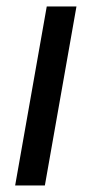

<svg xmlns="http://www.w3.org/2000/svg" viewBox="-20 -568 286 588"><path d="M26.4 0H117.4L214.2 -548.3H123.2Z"/></svg>

Font: Poppins Devanagari Thin
Style: Italic
Weight: 100
Italic angle: -10°
Designer: Ninad Kale (Devanagari), Jonny Pinhorn (Latin)
Foundry: Indian Type Foundry
Version: 4.005